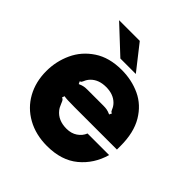

<svg xmlns="http://www.w3.org/2000/svg" viewBox="-207 -907 1063 1063"><g transform="rotate(45 324.0 -375.5)"><path d="M32 -279Q32 -355 63.5 -423.5Q95 -492 160.5 -535.5Q226 -579 323 -579Q402 -579 468.5 -548Q535 -517 575.5 -449Q616 -381 616 -277V-248H285Q219 -248 202 -252L197 -237Q205 -235 209 -229Q213 -223 218 -210Q227 -187 237 -175Q271 -132 337 -132Q374 -132 400.5 -150Q427 -168 438 -196H607Q581 -104 511 -46Q441 12 328 12Q240 12 172.5 -25.5Q105 -63 68.5 -129Q32 -195 32 -279ZM210 -355Q228 -363 240 -365Q252 -367 267 -367H391Q406 -367 418 -365Q430 -363 448 -355L455 -370Q448 -372 445.5 -375.5Q443 -379 440 -386Q433 -404 419 -418Q386 -451 329 -451Q272 -451 239 -418Q225 -404 218 -386Q215 -379 212.5 -375.5Q210 -372 203 -370ZM280 -763 394 -618H273L118 -763Z"/></g></svg>

Font: Open Sauce Sans Black
Style: Regular
Weight: 900
Designer: Alfredo Marco Pradil
Foundry: Creative Sauce Fz LLC
Version: Version 1.477